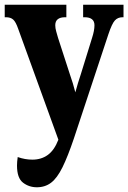

<svg xmlns="http://www.w3.org/2000/svg" viewBox="-20 -556 543 813"><path d="M136 237Q103 237 77.5 217.5Q52 198 52 145Q52 129 55 109Q86 120 117 120Q155 120 182.5 100Q210 80 227 36V35L57 -434Q47 -463 36 -473Q25 -483 5 -483H0V-536H261V-483H256Q214 -483 214 -449Q214 -437 218 -423Q222 -409 226 -395L276 -241Q283 -221 288.5 -203Q294 -185 299 -165Q305 -186 310 -203.5Q315 -221 322 -241L370 -396Q380 -427 380 -449Q380 -483 338 -483H332V-536H503V-483H499Q479 -483 466.5 -469.5Q454 -456 439 -411L293 30Q267 107 244.5 152.5Q222 198 196.5 217.5Q171 237 136 237Z"/></svg>

Font: Noto Serif ExtraCondensed ExtraBold
Style: Regular
Weight: 800
Width: 2
Designer: Monotype Design Team
Foundry: Monotype Imaging Inc.
Version: Version 2.013; ttfautohint (v1.8.4.7-5d5b)